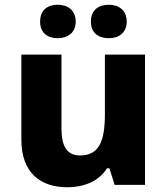

<svg xmlns="http://www.w3.org/2000/svg" viewBox="-20 -779 703 809"><path d="M149 -688C149 -640 181 -618 223 -618C264 -618 299 -640 299 -688C299 -737 264 -759 223 -759C181 -759 149 -737 149 -688ZM363 -688C363 -640 395 -618 439 -618C479 -618 514 -640 514 -688C514 -737 479 -759 439 -759C395 -759 363 -737 363 -688ZM591 -549H422V-299C422 -186 399 -124 317 -124C262 -124 239 -163 239 -238V-549H70V-191C70 -50 151 10 264 10C332 10 396 -14 431 -70H441L463 0H591Z"/></svg>

Font: Noto Sans Bengali UI ExtraBold
Style: Regular
Weight: 800
Designer: Jelle Bosma - Monotype Design Team
Foundry: Monotype Imaging Inc.
Version: Version 2.003